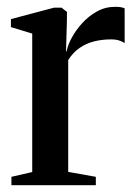

<svg xmlns="http://www.w3.org/2000/svg" viewBox="-20 -543 404 563"><path d="M13.5 0V-24.5L74.5 -38.5V-444.5L12 -463.5V-487L138.5 -520.5H160.5L176.5 -508L176 -476L173.5 -390L176 -395.5Q179 -411 190.5 -432.5Q202 -454 220.8 -474.8Q239.5 -495.5 264 -509.2Q288.5 -523 317.5 -523Q328 -523 334.8 -521.8Q341.5 -520.5 345.5 -518.5V-416.5Q340.5 -420.5 330.2 -424Q320 -427.5 305.5 -427.5Q279 -427.5 255.5 -421.5Q232 -415.5 213 -402.2Q194 -389 180 -367V-39L261 -24.5V0Z"/></svg>

Font: Merriweather 120pt Medium
Style: Regular
Weight: 500
Version: Version 2.100